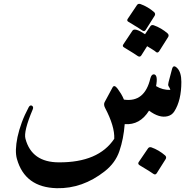

<svg xmlns="http://www.w3.org/2000/svg" viewBox="-20 -745 1032 1010"><path d="M885 -382Q892 -408 913 -386Q934 -364 934 -314Q934 -217 897 -159Q885 -140 863 -134Q819 -122 764 -163Q716 -86 636 -92Q633 -53 626 -17.5Q619 18 608 50Q587 112 531 156Q414 248 279 245Q111 241 69 91Q57 49 72 -24Q80 -61 94.5 -100.5Q109 -140 131 -181Q138 -194 148 -189Q158 -183 152 -169Q103 -53 114 -15Q147 109 290 109Q498 110 581 -15Q584 -80 533 -177Q524 -194 530 -207L572 -285Q581 -302 599 -278Q608 -266 616.5 -252Q625 -238 632 -221Q741 -205 771 -333Q777 -355 790 -354Q812 -351 801 -292Q835 -271 876 -272Q876 -277 866 -293Q863 -299 867 -314ZM771 -607Q777 -616 789 -612Q809 -605 827.5 -594Q846 -583 862 -569Q870 -561 865 -551L817 -475Q809 -464 800 -472Q796 -476 784 -483.5Q772 -491 754 -502L723 -453Q716 -443 705 -450Q700 -454 681.5 -465.5Q663 -477 632 -496Q622 -502 629 -512L677 -584Q689 -601 743 -565ZM701 -719Q707 -727 718 -724Q738 -717 756.5 -706Q775 -695 791 -681Q799 -673 794 -663L746 -587Q739 -577 728 -585Q718 -593 656 -630Q645 -636 652 -646ZM759 35Q765 27 776 30Q796 37 814.5 48Q833 59 849 73Q857 81 852 91L804 167Q797 177 786 169Q776 161 714 124Q703 117 710 107Z"/></svg>

Font: Amiri
Style: Bold
Weight: 700
Designer: Khaled Hosny
Version: Version 0.113